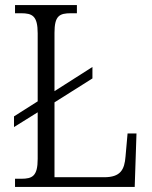

<svg xmlns="http://www.w3.org/2000/svg" viewBox="-20 -734 598 754"><path d="M39 0H509L516 -210H481L473 -120C469 -67 453 -38 389 -38H194V-332L343 -426V-471L194 -376V-605C194 -672 213 -682 259 -682H282V-714H39V-682H62C107 -682 128 -672 128 -603V-336L35 -277V-235L128 -293V-110C128 -42 107 -32 63 -32H39Z"/></svg>

Font: Noto Serif Thai SemiCondensed Light
Style: Regular
Weight: 300
Width: 4
Designer: Monotype Design Team
Foundry: Monotype Imaging Inc.
Version: Version 2.002